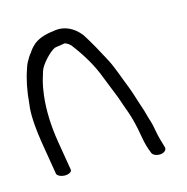

<svg xmlns="http://www.w3.org/2000/svg" viewBox="-84 -585 667 686"><g transform="rotate(-15 249.5 -242.0)"><path d="M78.5 6C93.5 6 104.9 -0.8 103.5 -9L85.8 -115C75.3 -178.1 73.3 -236.7 79.7 -290.6C86 -337.3 90 -344 99.4 -375.8C106.2 -396.7 139.7 -433.2 160.1 -443.6C165.2 -445.8 179.8 -446.5 198.2 -450.2C201.5 -449.8 209.7 -447.1 219.7 -437.8C258.1 -388.1 283.8 -342 299.7 -299.7C306.1 -282.8 313.6 -264 322.2 -243.3C341.8 -195.4 335.7 -206.1 355.3 -153C364.2 -128.1 372 -96.1 378.5 -57C382.5 -33.1 388 -12.9 396.2 6.7C399.2 16.7 414 22.1 427 21.3C440.8 20.3 453.2 11.7 448.5 -1.2C443.3 -18.7 435.9 -42.4 432.3 -64.2C429.6 -80.3 427 -92.6 423.8 -102C416.9 -121.7 414.6 -137.4 405.6 -162.5C395.7 -190.4 390.2 -213.7 378.9 -241.9C364.3 -277.2 351.1 -320.5 332 -355.5C313.6 -390.1 295.6 -424.1 270.7 -463C270.7 -463 270.6 -462.6 270.6 -462.6C270.6 -462.6 270.3 -463 270.3 -463C247.3 -491.6 215.3 -508.6 180.3 -504.4C148.9 -500.4 122.4 -495.8 98.3 -477.4C86.2 -466.3 79.3 -458.3 74.8 -450.3C70.8 -445.8 67.1 -441.1 64.1 -436C57.5 -424 51.5 -417 45.9 -397.6C33.3 -362 25 -320.7 21.1 -272.4C15.7 -239 19 -186.1 30.9 -115L48.5 -9C49.9 -0.8 63.5 6 78.5 6Z"/></g></svg>

Font: MewTooHand
Style: BdLta
Weight: 400
Designer: Mew Too, Robert Jablonski
Version: Version 0.77